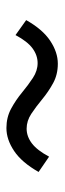

<svg xmlns="http://www.w3.org/2000/svg" viewBox="176 -662 198 589"><g transform="rotate(-90 274.5 -368.0)"><path d="M373 -289.1Q339.8 -289.1 313.5 -303.5Q287.1 -317.9 264.2 -336.9Q241.2 -356 219.5 -370.4Q197.8 -384.8 173.8 -384.8Q149.9 -384.8 128.7 -368.7Q107.4 -352.5 87.9 -315.9L41 -348.1Q70.3 -399.9 105.5 -423.3Q140.6 -446.8 175.8 -446.8Q208.5 -446.8 235.1 -432.4Q261.7 -418 284.7 -398.9Q307.6 -379.9 329.6 -365.5Q351.6 -351.1 375 -351.1Q398.9 -351.1 420.2 -366.7Q441.4 -382.3 460.9 -418.9L506.8 -386.2Q478.5 -335.9 443.4 -312.5Q408.2 -289.1 373 -289.1Z"/></g></svg>

Font: `nÑOS CN Normal
Style: Regular
Weight: 350
Designer: Ryoko NISHIZUKA ?XZm?[P (kana & ideographs); Paul D. Hunt (Latin, Greek & Cyrillic); Wenlong ZHANG _ e??? (bopomofo); Sa
Foundry: Adobe Systems Incorporated
Version: Version 1.004 June 21, 2023